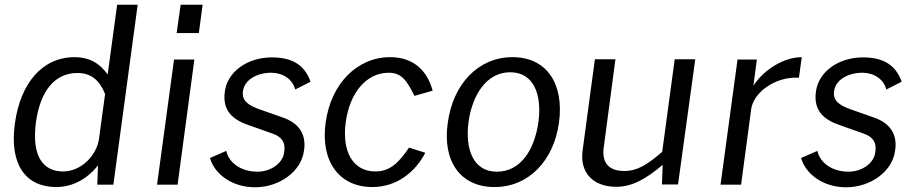

<svg xmlns="http://www.w3.org/2000/svg" viewBox="-20 -782 3861 813"><path d="M218 10C313 10 373 -53 395 -82L392 0H460L563 -762H476L436 -467C398 -519 353 -540 296 -540C158 -540 66 -428 43 -259C19 -85 89 10 218 10ZM247 -56C165 -56 113 -117 132 -263C151 -404 217 -473 308 -473C362 -473 400 -446 425 -384L399 -193C389 -124 324 -56 247 -56Z M717 -530 645 0H732L803 -530ZM745 -762 728 -642H822L838 -762Z M1060 11C1164 11 1256 -57 1267 -143C1278 -209 1250 -261 1173 -286L1079 -319C1032 -336 1002 -355 1009 -398C1017 -446 1070 -474 1129 -474C1177 -474 1219 -447 1230 -403L1295 -436C1272 -500 1226 -539 1131 -539C1025 -539 942 -476 932 -394C920 -309 971 -272 1039 -250L1135 -216C1172 -203 1191 -179 1183 -135C1176 -89 1125 -55 1070 -55C1002 -55 950 -91 938 -143L869 -113C889 -44 963 11 1060 11Z M1632 -540C1491 -540 1381 -426 1359 -263C1336 -101 1415 10 1556 10C1658 10 1736 -50 1781 -135L1712 -157C1671 -97 1634 -56 1570 -56C1475 -56 1427 -139 1444 -265C1461 -389 1531 -474 1626 -474C1683 -474 1704 -437 1735 -376L1812 -398C1791 -477 1736 -540 1632 -540Z M2074 10C2220 10 2325 -103 2347 -263C2369 -425 2297 -540 2150 -540C2005 -540 1898 -426 1876 -262C1853 -102 1927 10 2074 10ZM2084 -55C1983 -55 1949 -151 1964 -266C1980 -380 2040 -476 2140 -476C2241 -476 2275 -381 2260 -266C2244 -150 2186 -55 2084 -55Z M2587 9C2588 9 2589 9 2590 9C2655 9 2714 -23 2786 -84L2783 -1H2851L2924 -531H2837L2784 -139C2723 -87 2681 -58 2623 -58C2553 -58 2527 -98 2537 -162L2586 -531H2499L2447 -145C2434 -51 2491 8 2587 9Z M3118 0 3161 -321C3170 -387 3259 -459 3363 -453L3375 -540C3300 -540 3215 -488 3170 -419L3185 -530H3103L3031 0Z M3563 11C3667 11 3759 -57 3770 -143C3781 -209 3753 -261 3676 -286L3582 -319C3535 -336 3505 -355 3512 -398C3520 -446 3573 -474 3632 -474C3680 -474 3722 -447 3733 -403L3798 -436C3775 -500 3729 -539 3634 -539C3528 -539 3445 -476 3435 -394C3423 -309 3474 -272 3542 -250L3638 -216C3675 -203 3694 -179 3686 -135C3679 -89 3628 -55 3573 -55C3505 -55 3453 -91 3441 -143L3372 -113C3392 -44 3466 11 3563 11Z"/></svg>

Font: Cheyenne Sans
Style: Italic
Weight: 400
Italic angle: -8.13011°
Designer: The Public Sans project authors (U.S. Web Design System), Libre Franklin designed by Pablo Impallari and Rodrigo Fuenzal
Foundry: The Cheyenne Sans Project Authors
Version: Version 2.007